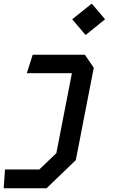

<svg xmlns="http://www.w3.org/2000/svg" viewBox="-20 -816 660 1036"><path d="M0 200H231L389 48L486 -450.5L438 -520.5H156.5L124.5 -421H368L284 10.5L192 98.5H7ZM369.5 -712 442 -627 547 -712 475 -796.5Z"/></svg>

Font: Monaspace Krypton Medium
Style: Italic
Weight: 500
Italic angle: -11°
Designer: Riley Cran & the Lettermatic Team
Foundry: Lettermatic
Version: Version 1.101 (Monaspace Krypton)